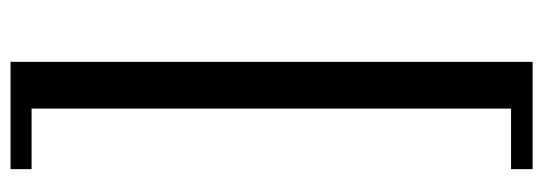

<svg xmlns="http://www.w3.org/2000/svg" viewBox="-362 -508 1057 374"><g transform="rotate(90 167.0 -321.5)"><path d="M101 187V-830H310V-788H192V146H310V187Z"/></g></svg>

Font: Caslon OS
Style: Regular
Weight: 400
Designer: Alfredo Marco Pradil
Foundry: Hanken Design Co.
Version: Version 1.000;PS 001.000;hotconv 1.0.88;makeotf.lib2.5.64775